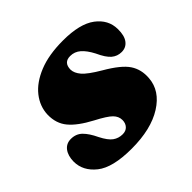

<svg xmlns="http://www.w3.org/2000/svg" viewBox="-129 -604 747 747"><g transform="rotate(-45 245.0 -230.5)"><path d="M213 -52Q231 -52 241.2 -63.2Q251.5 -74.5 251.5 -92Q251.5 -112 235.8 -128Q220 -144 172 -169Q112.5 -200.5 85.8 -232.8Q59 -265 60 -312.5Q61.5 -357 90.5 -393.8Q119.5 -430.5 173.8 -452.5Q228 -474.5 306.5 -474.5Q398.5 -474.5 443.5 -440.8Q488.5 -407 489 -355Q489.5 -318.5 475.2 -299.8Q461 -281 436.5 -281Q413 -281 395.5 -295.8Q378 -310.5 360.5 -349Q344 -380.5 325.8 -396.2Q307.5 -412 283.5 -412Q247.5 -412 247 -373.5Q247.5 -354 264.5 -334Q281.5 -314 332.5 -284Q399 -245.5 421 -212.2Q443 -179 439.5 -134.5Q435 -69.5 370 -28.5Q305 12.5 198 12.5Q94 12.5 48.2 -24Q2.5 -60.5 2.5 -112Q3 -144 17.5 -163Q32 -182 57.5 -182Q85.5 -182 104 -163.8Q122.5 -145.5 139 -110.5Q156 -77 173.2 -64.5Q190.5 -52 213 -52Z"/></g></svg>

Font: Fraunces 72pt S050 Black
Style: Italic
Weight: 900
Italic angle: -16°
Version: Version 1.000; ttfautohint (v1.8.3)